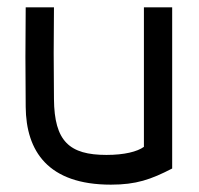

<svg xmlns="http://www.w3.org/2000/svg" viewBox="-20 -490 543 523"><path d="M372 -470V-90C354 -77 319 -68 270 -68C169 -68 128 -105 127 -220C126 -305 126 -385 127 -470H50C49 -375 49 -294 50 -199C51 -78 111 13 282 13C351 13 391 -1 449 -31V-470Z"/></svg>

Font: Kreadon Medium
Style: Regular
Weight: 500
Designer: kohakuno
Foundry: StudioGnu
Version: Version 1.000;Glyphs 3.1.2 (3151)